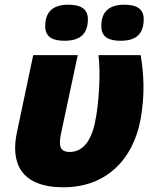

<svg xmlns="http://www.w3.org/2000/svg" viewBox="-20 -787 662 815"><path d="M493 -614C566 -614 590 -651 590 -706C590 -757 548 -767 508 -767C446 -767 410 -740 410 -676C410 -627 445 -614 493 -614ZM255 -614C328 -614 353 -651 353 -706C353 -757 310 -767 270 -767C208 -767 172 -740 172 -676C172 -627 207 -614 255 -614ZM250 8C427 8 545 -106 577 -282C596 -389 590 -477 577 -553H398C408 -477 400 -345 383 -266C364 -178 325 -142 276 -142C232 -142 229 -171 239 -220L310 -553H121L52 -226C24 -95 68 8 250 8Z"/></svg>

Font: Noto Sans Black
Style: Italic
Weight: 900
Italic angle: -12°
Designer: Monotype Design Team
Foundry: Monotype Imaging Inc.
Version: Version 2.013